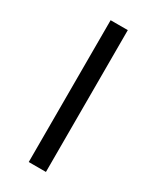

<svg xmlns="http://www.w3.org/2000/svg" viewBox="-147 -582 511 628"><g transform="rotate(30 109.0 -268.0)"><path d="M76.7 0V-535.6H141.6V0Z"/></g></svg>

Font: Inter 20pt Light
Style: Regular
Weight: 300
Version: Version 4.001;git-66647c0bb